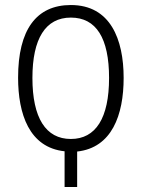

<svg xmlns="http://www.w3.org/2000/svg" viewBox="-20 -744 563 764"><path d="M262 -724C124 -724 52 -625 52 -435C52 -291 96 -157 237 -142V0H287V-141C425 -156 472 -286 472 -434C472 -588 419 -724 262 -724ZM262 -674C363 -674 414 -592 414 -434C414 -274 361 -191 262 -191C162 -191 109 -275 109 -434C109 -590 161 -674 262 -674Z"/></svg>

Font: Noto Sans UI Condensed Light
Style: Regular
Weight: 300
Width: 3
Designer: Monotype Design Team
Foundry: Monotype Imaging Inc.
Version: Version 1.901